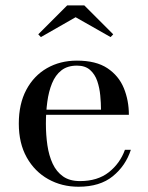

<svg xmlns="http://www.w3.org/2000/svg" viewBox="-20 -700 564 730"><path d="M278.5 10Q215 10 163.5 -18.8Q112 -47.5 81.8 -101.2Q51.5 -155 51.5 -230Q51.5 -305 80 -358.5Q108.5 -412 158.5 -440.8Q208.5 -469.5 272.5 -469.5Q345 -469.5 388.2 -440.8Q431.5 -412 450.8 -365Q470 -318 470 -263.5H119V-283H364Q364 -308 361.2 -337Q358.5 -366 349.8 -391.8Q341 -417.5 322.5 -434Q304 -450.5 272.5 -450.5Q236.5 -450.5 213.5 -432.5Q190.5 -414.5 177.8 -383.2Q165 -352 159.8 -312.5Q154.5 -273 154.5 -230Q154.5 -187 160.2 -147.8Q166 -108.5 180.2 -77.8Q194.5 -47 219.8 -29.2Q245 -11.5 284 -11.5Q351 -11.5 393.8 -45.2Q436.5 -79 455 -130.5H477.5Q458 -70 409 -30Q360 10 278.5 10ZM135.5 -559 125.5 -569.5 235.5 -679.5H300.5L410.5 -569.5L400.5 -559L267.5 -634.5Z"/></svg>

Font: Bodoni Moda SC
Style: Regular
Weight: 400
Designer: Owen Earl
Foundry: indestructible type
Version: Version 2.005